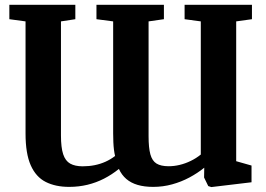

<svg xmlns="http://www.w3.org/2000/svg" viewBox="-20 -763 1109 799"><path d="M1028.5 -743V-683.1L962.9 -674V-92.2L1026.7 -74.1V-4.5L859.4 15.5L846.6 11.3L829.3 -24.3L830 -65.1Q802 -42.4 768.1 -24.3Q734.2 -6.2 696.2 4.2Q658.2 14.7 617.5 14.7Q580.7 14.7 552.8 6.5Q524.9 -1.7 505.6 -18.3Q486.3 -34.9 474.8 -60Q445.6 -36.4 412.9 -19.6Q380.3 -2.9 344.1 5.9Q307.8 14.7 267.8 14.7Q210.9 14.7 170.2 -5.9Q129.4 -26.6 107.9 -75.2Q86.3 -123.8 86.3 -207.6V-674L18.9 -683.1V-743H293.5V-683.1L233.7 -674V-198.9Q233.7 -149.2 242.9 -121.2Q252.2 -93.2 272.2 -82.1Q292.2 -70.9 324.2 -70.9Q350.3 -70.9 374.1 -75.7Q397.9 -80.5 419.2 -90.1Q440.5 -99.7 458.9 -113.9Q456.1 -125.3 454.3 -139.7Q452.5 -154.1 451.7 -171.3Q450.9 -188.4 450.9 -208.5V-674L381.4 -683.1V-743H662.1V-683.1L598.3 -674V-195.8Q598.3 -148.2 605.7 -120.9Q613.2 -93.6 631.3 -82.4Q649.5 -71.2 681.9 -71.2Q704.4 -71.2 727.8 -76.8Q751.2 -82.4 773.8 -93.4Q796.4 -104.3 815.6 -119.9V-674L748.2 -683.1V-743Z"/></svg>

Font: Merriweather Light
Style: Regular
Weight: 300
Designer: Eben Sorkin
Foundry: Eben Sorkin
Version: Version 2.100